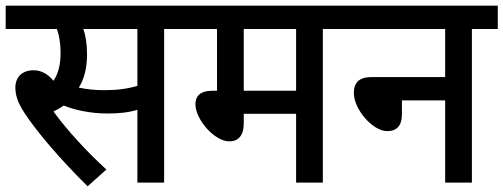

<svg xmlns="http://www.w3.org/2000/svg" viewBox="-20 -642 1770 675"><path d="M557 -540H648V-622H0V-540H180C188 -519 193 -489 193 -457C193 -418 186 -384 168 -358C149 -381 126 -395 98 -395C52 -395 34 -364 34 -336C34 -310 40 -284 68 -242C111 -177 189 -85 288 13L354 -46C285 -109 216 -184 168 -250C181 -256 193 -263 204 -271C242 -255 300 -243 356 -243C398 -243 430 -246 463 -256V0H557ZM345 -325C314 -325 285 -328 257 -334C275 -362 286 -401 286 -451C286 -487 281 -518 273 -540H463V-340C424 -329 391 -325 345 -325Z M1115 -540H1206V-622H634V-540H743V-323H727C682 -323 667 -302 667 -276C667 -222 734 -145 786 -145C816 -145 837 -163 837 -209V-242H1021V0H1115ZM1021 -540V-323H837V-540Z M1192 -622V-540H1545V-371H1286C1238 -371 1224 -347 1224 -315C1224 -257 1291 -181 1341 -181C1375 -181 1393 -200 1393 -240V-289H1545V0H1639V-540H1730V-622Z"/></svg>

Font: Noto Sans Devanagari UI SemiCondensed Medium
Style: Regular
Weight: 500
Width: 4
Designer: Jelle Bosma - Monotype Design Team
Foundry: Monotype Imaging Inc.
Version: Version 2.004